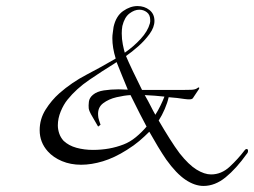

<svg xmlns="http://www.w3.org/2000/svg" viewBox="-20 -503 839 634"><path d="M652 111Q623 111 592.5 90.5Q562 70 529 24Q516 5 501.5 -19Q487 -43 473 -68Q457 -52 440 -37.5Q423 -23 399 -8Q358 18 320 29.5Q282 41 248 41Q213 41 184.5 29Q156 17 138 -3Q111 -33 111 -73Q111 -110 130.5 -141Q150 -172 176 -195Q217 -231 266 -256.5Q315 -282 361 -309L362 -310Q351 -345 351 -377Q351 -386 352.5 -395.5Q354 -405 355 -414Q363 -450 386.5 -466.5Q410 -483 434 -483Q457 -483 473.5 -470Q490 -457 490 -434Q490 -413 474 -391Q458 -369 436.5 -350Q415 -331 396 -318Q404 -299 418.5 -268.5Q433 -238 449 -206H583Q597 -206 611.5 -206.5Q626 -207 633 -213Q635 -215 637 -214Q639 -213 637 -209L619 -182Q616 -175 607 -175Q604 -175 600 -175Q596 -175 590 -176Q578 -178 564.5 -179.5Q551 -181 537 -182Q533 -164 524 -143Q515 -122 504 -105Q522 -74 540 -45.5Q558 -17 573 3Q603 41 629 57Q655 73 677 73Q711 73 738.5 47.5Q766 22 788 -7Q791 -11 794 -11Q799 -11 799 -5Q799 1 795 5Q760 54 725 82.5Q690 111 652 111ZM392 -329Q421 -349 444.5 -374.5Q468 -400 475 -426Q476 -429 476 -432Q476 -435 476 -437Q476 -454 465 -462.5Q454 -471 440 -471Q424 -471 407.5 -458.5Q391 -446 384 -417Q383 -411 382.5 -405Q382 -399 382 -393Q382 -374 385.5 -356.5Q389 -339 392 -329ZM287 -8Q342 -8 388 -26Q409 -34 428.5 -50Q448 -66 464 -85Q455 -102 441 -129Q427 -156 411 -189Q391 -188 365 -182Q339 -176 320.5 -162Q302 -148 304 -122Q304 -115 307.5 -104.5Q311 -94 312 -91L304 -85Q297 -98 285.5 -117Q274 -136 273 -145Q272 -154 273.5 -167Q275 -180 287 -190Q300 -201 323 -204.5Q346 -208 371 -208Q379 -208 387 -207.5Q395 -207 402 -207Q393 -229 383.5 -252Q374 -275 365 -298L356 -292Q317 -268 274.5 -239Q232 -210 203 -174Q190 -158 180.5 -135Q171 -112 171 -89Q171 -76 175.5 -62.5Q180 -49 190 -38Q207 -22 232.5 -15Q258 -8 287 -8ZM493 -124Q502 -138 510 -154.5Q518 -171 523 -184Q507 -186 491 -187Q475 -188 458 -189Q469 -170 477.5 -153Q486 -136 493 -124Z"/></svg>

Font: Italianno
Style: Regular
Weight: 400
Designer: Robert E. Leuschke
Foundry: Robert E. Leuschke
Version: Version 1.100; ttfautohint (v1.8.3)